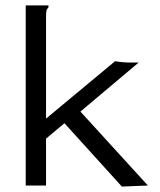

<svg xmlns="http://www.w3.org/2000/svg" viewBox="-20 -685 590 709"><path d="M218 -230 150 -173V0H75V-665H159V-658Q153 -652 151.5 -645Q150 -638 150 -621V-247L405 -459Q433 -454 464 -454H492L277 -273L526 0L430 4Z"/></svg>

Font: Inconsolata SemiExpanded
Style: Regular
Weight: 400
Width: 6
Monospace: yes
Designer: Raph Levien, Cyreal, Brenton Simpson
Foundry: Raph Levien, Cyreal, Google
Version: Version 3.000; ttfautohint (v1.8.2.53-6de2)